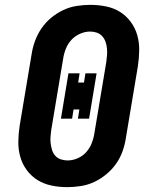

<svg xmlns="http://www.w3.org/2000/svg" viewBox="-20 -763 640 791"><path d="M257 8Q224 8 192.5 1.5Q161 -5 135 -21Q109 -37 90.5 -62Q72 -87 63.5 -117Q55 -147 55.5 -179.5Q56 -212 61 -245L110 -538Q114 -566 124 -593.5Q134 -621 150.5 -645.5Q167 -670 190.5 -689.5Q214 -709 240.5 -721.5Q267 -734 296 -738.5Q325 -743 352 -743Q385 -743 417 -736.5Q449 -730 474.5 -714Q500 -698 518.5 -673Q537 -648 545.5 -618Q554 -588 553.5 -555.5Q553 -523 548 -490L499 -197Q495 -169 485.5 -141.5Q476 -114 459 -89.5Q442 -65 418.5 -45.5Q395 -26 368.5 -13.5Q342 -1 313 3.5Q284 8 257 8ZM259 -102Q279 -102 300 -111Q321 -120 335.5 -136.5Q350 -153 358 -173.5Q366 -194 369 -215L418 -508Q420 -522 421 -536.5Q422 -551 420.5 -565Q419 -579 414.5 -591.5Q410 -604 401 -614Q392 -624 379 -628.5Q366 -633 351 -633Q331 -633 310 -624Q289 -615 274 -598.5Q259 -582 251 -561.5Q243 -541 240 -520L191 -227Q189 -213 188 -198.5Q187 -184 189 -170Q191 -156 195 -143.5Q199 -131 208 -121Q217 -111 230.5 -106.5Q244 -102 259 -102ZM231 -274 262 -461H308L302 -423H326L332 -461H378L347 -274H301L307 -312H283L277 -274Z"/></svg>

Font: Iosevka Etoile Extrabold
Style: Italic
Weight: 800
Italic angle: -9°
Designer: Belleve Invis
Foundry: Belleve Invis
Version: Version 22.1.2; ttfautohint (v1.8.4)